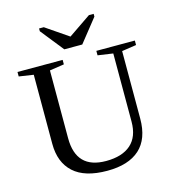

<svg xmlns="http://www.w3.org/2000/svg" viewBox="-125 -962 971 1075"><g transform="rotate(-15 361.0 -424.5)"><path d="M565.9 -616.2 478 -628.9V-654.8H701.2V-628.9L617.2 -616.2V-225.1Q617.2 -107.4 552.5 -48.8Q487.8 9.8 364.7 9.8Q234.4 9.8 169.7 -49.1Q105 -107.9 105 -215.8V-616.2L21 -628.9V-654.8H282.7V-628.9L198.7 -616.2V-223.1Q198.7 -44.9 372.1 -44.9Q465.8 -44.9 515.9 -89.4Q565.9 -133.8 565.9 -221.2ZM228 -858.9 358.9 -769.5 489.7 -858.9H517.1V-842.8L411.1 -709.5H307.1L200.7 -842.8V-858.9Z"/></g></svg>

Font: Tinos
Style: Regular
Weight: 400
Designer: Steve Matteson
Foundry: Monotype Imaging Inc.
Version: Version 1.23